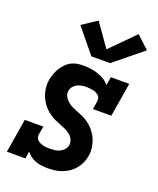

<svg xmlns="http://www.w3.org/2000/svg" viewBox="-145 -868 791 964"><g transform="rotate(20 250.0 -386.5)"><path d="M229 8Q212 8 195 6Q178 4 163 -1.5Q148 -7 134.5 -16.5Q121 -26 112 -39L106 0H7L37 -181H136L128 -136Q127 -127 129.5 -119Q132 -111 138.5 -105.5Q145 -100 153 -96.5Q161 -93 169.5 -91Q178 -89 187 -88.5Q196 -88 204 -88Q217 -88 230.5 -89.5Q244 -91 256.5 -97Q269 -103 278.5 -113.5Q288 -124 290 -137Q293 -154 285.5 -168.5Q278 -183 266 -192.5Q254 -202 239.5 -208.5Q225 -215 210.5 -220.5Q196 -226 182 -232.5Q168 -239 155 -248Q142 -257 131 -267.5Q120 -278 111 -291Q102 -304 95.5 -318Q89 -332 85.5 -347.5Q82 -363 81 -379.5Q80 -396 83 -412Q86 -429 92 -445Q98 -461 107 -476Q116 -491 128.5 -504Q141 -517 156.5 -525Q172 -533 189 -535.5Q206 -538 223 -538Q242 -538 262 -535Q282 -532 300 -526Q318 -520 334.5 -510Q351 -500 362 -485L370 -530H468L438 -349H340L347 -394Q348 -403 345.5 -411Q343 -419 336.5 -424.5Q330 -430 322.5 -433.5Q315 -437 306.5 -438.5Q298 -440 289 -441Q280 -442 271 -442Q259 -442 247 -440Q235 -438 223.5 -432.5Q212 -427 203.5 -416.5Q195 -406 193 -394Q190 -377 197.5 -363Q205 -349 216.5 -339Q228 -329 242.5 -322.5Q257 -316 271.5 -310Q286 -304 300 -298Q314 -292 327 -283Q340 -274 351 -263.5Q362 -253 371 -240.5Q380 -228 386.5 -214Q393 -200 397 -184.5Q401 -169 402 -153Q403 -137 400 -120Q397 -101 389 -83Q381 -65 368.5 -49.5Q356 -34 339 -22.5Q322 -11 303.5 -4Q285 3 266 5.5Q247 8 229 8ZM242 -595 136 -724 215 -776 301 -654 427 -781 494 -719 342 -595Z"/></g></svg>

Font: Iosevka Curly Slab Oblique
Style: Bold
Weight: 700
Italic angle: -9°
Monospace: yes
Designer: Belleve Invis
Foundry: Belleve Invis
Version: Version 11.1.0; ttfautohint (v1.8.3)